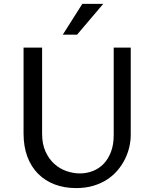

<svg xmlns="http://www.w3.org/2000/svg" viewBox="-20 -961 808 991"><path d="M197.3 -715.3V-271Q197.3 -217.8 214.8 -179Q232.4 -140.1 260.5 -115Q288.6 -89.8 323.2 -77.9Q357.9 -65.9 392.6 -65.9Q427.7 -65.9 459.5 -78.4Q491.2 -90.8 514.9 -115.5Q538.6 -140.1 552.7 -177Q566.9 -213.9 566.9 -263.2V-715.3H654.8V-264.2Q654.8 -234.4 647.5 -202.4Q640.1 -170.4 625.2 -140.1Q610.4 -109.9 587.4 -82.5Q564.5 -55.2 533.2 -34.7Q502 -14.2 461.9 -2.2Q421.9 9.8 372.6 9.8Q312.5 9.8 262.7 -9Q212.9 -27.8 177 -63.7Q141.1 -99.6 121.3 -152.1Q101.6 -204.6 101.6 -271.5V-715.3ZM304.2 -782.2 404.8 -940.9H512.7L377.9 -782.2Z"/></svg>

Font: Proza Libre
Style: Regular
Weight: 400
Designer: Jasper de Waard
Foundry: Jasper de Waard
Version: Version 1.000; ttfautohint (v1.4.1.8-43bc)